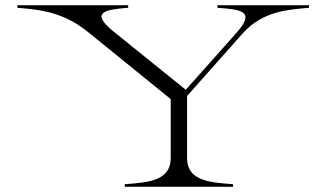

<svg xmlns="http://www.w3.org/2000/svg" viewBox="-20 -720 1258 740"><path d="M461 -10V0H878V-10C787 -17 701 -23 701 -111V-350L916 -592C994 -679 1095 -683 1171 -690V-700H818V-690C907 -683 967 -679 892 -594L696 -374L417 -599C325 -674 386 -683 474 -690V-700H47V-690C122 -683 218 -679 320 -596L638 -338V-111C638 -23 552 -17 461 -10Z"/></svg>

Font: Sprat Extended Light
Style: Regular
Weight: 300
Width: 9
Designer: Ethan Nakache
Foundry: Collletttivo
Version: Version 2.000;Glyphs 3.2 (3217)